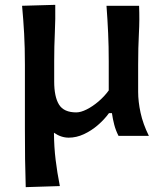

<svg xmlns="http://www.w3.org/2000/svg" viewBox="-20 -562 666 794"><path d="M86.4 211.9Q84.5 153.3 83.7 95.9Q83 38.6 83 -27.8V-293.9Q83 -366.7 79.8 -423.1Q76.7 -479.5 71.3 -538.1L208.5 -542Q209.5 -483.4 206.8 -427Q204.1 -370.6 204.1 -308.6V-225.1Q204.1 -161.6 224.1 -129.4Q244.1 -97.2 295.4 -97.2Q314 -97.2 338.4 -109.4Q362.8 -121.6 387.2 -142.3Q411.6 -163.1 429.7 -188V-308.6Q429.7 -370.6 427.2 -425Q424.8 -479.5 420.4 -538.1H555.2Q557.6 -480 554.4 -423.1Q551.3 -366.2 551.3 -293.9V-182.1Q551.3 -142.1 561.3 -95.7Q571.3 -49.3 595.7 0H470.2Q458.5 -22.9 452.4 -46.4Q446.3 -69.8 442.9 -94.2H430.7Q411.6 -67.9 384.8 -44.7Q357.9 -21.5 326.9 -7.1Q295.9 7.3 264.2 7.3Q232.4 7.3 203.1 -13.2Q203.6 46.4 210 98.6Q216.3 150.9 227.5 207.5Z"/></svg>

Font: Pinar-DS3-FD SemiBold
Style: Regular
Weight: 600
Designer: Amin Abedi
Version: Version 3.000